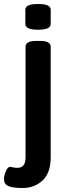

<svg xmlns="http://www.w3.org/2000/svg" viewBox="-47 -730 343 962"><path d="M-27 168Q-27 151 -18 128.5Q-9 106 4 106Q8 106 18 108.5Q28 111 39 111Q60 111 70.5 98.5Q81 86 81 57V-496Q81 -525 134 -525H154Q207 -525 207 -496V58Q207 136 166.5 174Q126 212 66 212Q18 212 -4.5 202.5Q-27 193 -27 168ZM80 -610V-682Q80 -710 144 -710Q207 -710 207 -682V-610Q207 -581 144 -581Q80 -581 80 -610Z"/></svg>

Font: Asap-SemiBold
Style: Regular
Weight: 600
Designer: Pablo Cosgaya
Foundry: Omnibus-Type
Version: Version 2.000; ttfautohint (v1.8)